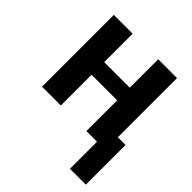

<svg xmlns="http://www.w3.org/2000/svg" viewBox="-197 -663 998 998"><g transform="rotate(45 302.0 -164.5)"><path d="M69.8 -527.8H208V-318.8H396V-527.8H534.2V-92.8H590.8V199.2H474.1V0H396V-226.1H208V0H69.8Z"/></g></svg>

Font: Libra Sans Modern
Style: Bold
Weight: 700
Foundry: Stefan Peev, Context Ltd
Version: Version 1.000